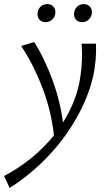

<svg xmlns="http://www.w3.org/2000/svg" viewBox="-73 -627 530 936"><path d="M190 33Q177 -87 132.5 -202Q88 -317 30 -403L94 -422Q144 -343 182.5 -238Q221 -133 234 -30Q291 -120 313 -219Q327 -292 327 -364Q327 -380 325 -414H395Q398 -335 382 -259Q358 -153 298.5 -49Q239 55 154.5 142Q70 229 -26 289L-53 231Q92 154 190 33ZM110 -557Q110 -579 123 -593Q136 -607 158 -607Q175 -607 186 -596Q197 -585 197 -567Q197 -547 183 -533Q169 -519 149 -519Q132 -519 121 -529.5Q110 -540 110 -557ZM288 -558Q288 -579 301.5 -593Q315 -607 336 -607Q353 -607 364 -596Q375 -585 375 -567Q375 -547 361 -533Q347 -519 327 -519Q309 -519 298.5 -530Q288 -541 288 -558Z"/></svg>

Font: LXGW Bright GB
Style: Italic
Weight: 400
Italic angle: -12°
Designer: Christian Thalmann (Catharsis Fonts)
Foundry: LXGW / Christian Thalmann (Catharsis Fonts) / Fontworks Inc.
Version: Version 5.510